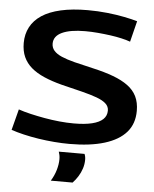

<svg xmlns="http://www.w3.org/2000/svg" viewBox="-61 -761 823 1025"><g transform="rotate(5 351.0 -248.0)"><path d="M635 -674 607 -562Q588 -569 560 -575.5Q532 -582 499 -586.5Q466 -591 431.5 -594Q397 -597 364 -597Q284 -597 240 -576.5Q196 -556 196 -516Q196 -494 210 -478Q224 -462 251.5 -450Q279 -438 322 -427Q365 -416 423 -403Q485 -389 532 -371.5Q579 -354 611 -330.5Q643 -307 659 -274.5Q675 -242 675 -197Q675 -128 635.5 -82.5Q596 -37 519.5 -13.5Q443 10 332 10Q293 10 250 6.5Q207 3 165 -3.5Q123 -10 85 -19Q47 -28 18 -38L47 -150Q76 -140 112.5 -131.5Q149 -123 188.5 -116Q228 -109 268 -105Q308 -101 345 -101Q404 -101 443 -110.5Q482 -120 501.5 -138.5Q521 -157 521 -185Q521 -207 504 -222.5Q487 -238 454.5 -250Q422 -262 374 -274Q326 -286 264 -301Q210 -315 168.5 -333Q127 -351 99 -375Q71 -399 56.5 -431Q42 -463 42 -506Q42 -553 62 -591Q82 -629 122 -655.5Q162 -682 223.5 -696Q285 -710 368 -710Q422 -710 473 -704.5Q524 -699 566 -690.5Q608 -682 635 -674ZM250 214Q268 185 277 154Q286 123 286 96Q286 84 284 74Q282 64 279 56H417Q420 63 421.5 70.5Q423 78 423 87Q423 111 415.5 134Q408 157 395.5 177Q383 197 367 214Z"/></g></svg>

Font: Georama SemiExpanded SemiBold
Style: Regular
Weight: 600
Width: 6
Designer: Jean-Baptiste Levee
Foundry: Production Type
Version: Version 1.001